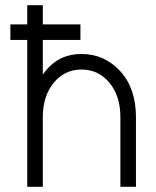

<svg xmlns="http://www.w3.org/2000/svg" viewBox="-20 -720 603 740"><path d="M20 -566H85V0H145V-268Q145 -351 188 -402Q209 -427 235.5 -439.5Q262 -452 294 -452Q359 -452 401 -402Q444 -351 444 -268V0H504V-268Q504 -379 444 -445Q383 -512 294 -512Q208 -512 155 -446Q153 -443 150 -439.5Q147 -436 145 -432V-566H290V-626H145V-700H85V-626H20Z"/></svg>

Font: Unageo
Style: Light
Weight: 300
Designer: Richard Sepsi
Foundry: Richard Sepsi
Version: Version 2.000